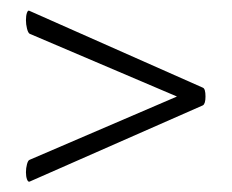

<svg xmlns="http://www.w3.org/2000/svg" viewBox="-20 -375 447 370"><path d="M376 -189Q376 -175 371 -172L37 -25Q34 -24 32 -29.5Q30 -35 30 -43Q30 -51 32 -58.5Q34 -66 37 -67L321 -189L37 -310Q34 -312 32 -320Q30 -328 30 -336Q30 -345 32 -350.5Q34 -356 37 -354L371 -206Q376 -204 376 -189Z"/></svg>

Font: Cormorant Infant Medium
Style: Regular
Weight: 500
Designer: Christian Thalmann (Catharsis Fonts)
Version: Version 3.000